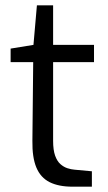

<svg xmlns="http://www.w3.org/2000/svg" viewBox="-20 -703 407 723"><path d="M253 0Q201 0 167 -17Q133 -34 117 -72Q101 -110 102 -173L105 -469H20V-520L106 -534L119 -683H180V-534H334V-469H180V-173Q180 -138 187.5 -117Q195 -96 207.5 -85Q220 -74 234 -69.5Q248 -65 261 -64L326 -58V0Z"/></svg>

Font: Exo Thin
Style: Regular
Weight: 400
Version: Version 2.000